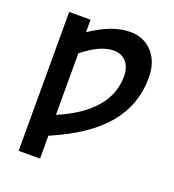

<svg xmlns="http://www.w3.org/2000/svg" viewBox="-136 -638 871 963"><g transform="rotate(20 299.5 -157.0)"><path d="M186.5 -14.6Q440.4 -123 441.4 -311.5Q441.4 -360.4 417 -388.7Q392.6 -417 349.6 -417Q277.3 -417 186.5 -342.8ZM186.5 218.8H72.3V-522.5H186.5V-456.1Q301.8 -533.2 395.5 -533.2Q469.7 -533.2 515.1 -482.4Q560.5 -431.6 560.5 -347.7Q560.5 -204.1 469.7 -94.7Q378.9 14.6 186.5 96.7Z"/></g></svg>

Font: Gen Shin Gothic Medium
Style: Regular
Weight: 500
Designer: [Source Han Sans]
Ryoko NISHIZUKA  (kana & ideographs); Paul D. Hunt (Latin, Greek & Cyrillic); Wenlong ZHANG  (bopomofo
Version: Version 1.002.20150607